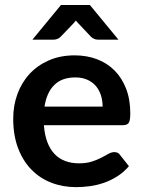

<svg xmlns="http://www.w3.org/2000/svg" viewBox="-20 -743 574 770"><path d="M33 0ZM279.5 -521Q328 -521 369 -505.5Q410 -490 439.5 -460.2Q469 -430.5 485.8 -387.2Q502.5 -344 502.5 -288.5Q502.5 -260.5 496.5 -250.8Q490.5 -241 473.5 -241H156Q159 -201.5 170 -172.8Q181 -144 199 -125.2Q217 -106.5 241.8 -97.2Q266.5 -88 296.5 -88Q326.5 -88 348.2 -95Q370 -102 386.2 -110.5Q402.5 -119 414.8 -126Q427 -133 438.5 -133Q454 -133 461.5 -121.5L497 -76.5Q476.5 -52.5 451 -36.2Q425.5 -20 397.8 -10.2Q370 -0.5 341.2 3.5Q312.5 7.5 285.5 7.5Q232 7.5 186 -10.2Q140 -28 106 -62.8Q72 -97.5 52.5 -148.8Q33 -200 33 -267.5Q33 -320 50 -366.2Q67 -412.5 98.8 -446.8Q130.5 -481 176.2 -501Q222 -521 279.5 -521ZM282 -432.5Q228 -432.5 197.5 -402Q167 -371.5 158.5 -315.5H391.5Q391.5 -339.5 384.8 -360.8Q378 -382 364.5 -398Q351 -414 330.2 -423.2Q309.5 -432.5 282 -432.5ZM455 -584H372.5Q365.5 -584 358.2 -586.8Q351 -589.5 344 -596.5L295 -648.5Q289.5 -653.5 284.5 -660.5Q279 -653.5 274 -648.5L224 -596.5Q218 -590 210.5 -587Q203 -584 195.5 -584H110L224.5 -723H340.5Z"/></svg>

Font: Lato
Style: Bold
Weight: 700
Designer: Lukasz Dziedzic
Foundry: tyPoland Lukasz Dziedzic
Version: Version 2.007; 2014-02-27